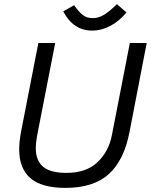

<svg xmlns="http://www.w3.org/2000/svg" viewBox="-20 -895 728 926"><path d="M72.5 0ZM72.5 -175Q72.5 -212.5 82.5 -265L165 -687.5H246.2L158.8 -240Q152.5 -205 152.5 -181.2Q152.5 -121.2 187.5 -91.2Q222.5 -61.2 300 -61.2Q396.2 -61.2 450.6 -113.1Q505 -165 520 -245L606.2 -687.5H687.5L605 -260Q578.8 -122.5 505 -55.6Q431.2 11.2 295 11.2Q181.2 11.2 126.9 -35.6Q72.5 -82.5 72.5 -175ZM285 -840 337.5 -870Q358.8 -838.8 378.8 -823.1Q398.8 -807.5 426.2 -807.5Q456.2 -807.5 483.8 -825Q511.2 -842.5 543.8 -875L590 -835Q556.2 -793.8 513.1 -770.6Q470 -747.5 423.8 -747.5Q333.8 -747.5 285 -840Z"/></svg>

Font: Cambay
Style: Italic
Weight: 400
Italic angle: -11°
Designer: Pooja Saxena
Foundry: Pooja Saxena
Version: Version 1.019;PS 001.019;hotconv 1.0.70;makeotf.lib2.5.58329